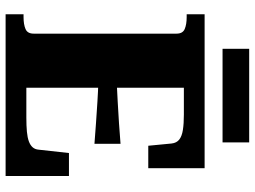

<svg xmlns="http://www.w3.org/2000/svg" viewBox="-132 -777 909 685"><g transform="rotate(90 322.5 -434.5)"><path d="M608 -226V0H31V-64H41Q67 -64 83.5 -71Q100 -78 100 -100V-610Q100 -632 83.5 -639Q67 -646 41 -646H31V-710H580V-509H500L492 -592Q490 -610 478 -619.5Q466 -629 443.5 -632.5Q421 -636 389 -636H293V-74H399Q429 -74 450 -76Q471 -78 484.5 -83Q498 -88 505.5 -96.5Q513 -105 514 -118L526 -226ZM266 -396Q306 -398 344 -400Q382 -402 419 -404.5Q456 -407 493 -410V-317Q456 -320 419 -322.5Q382 -325 344 -327.5Q306 -330 266 -331ZM154 -869H488V-774H154Z"/></g></svg>

Font: Roboto Serif 36pt
Style: Bold
Weight: 700
Version: Version 1.008